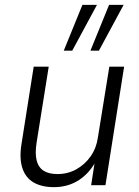

<svg xmlns="http://www.w3.org/2000/svg" viewBox="-20 -764 575 792"><path d="M202 8Q152 8 118.5 -11.5Q85 -31 72 -71.5Q59 -112 69 -172L119 -489H181L131 -176Q124 -132 131 -103Q138 -74 159.5 -60Q181 -46 217 -46Q260 -46 295.5 -66Q331 -86 354.5 -120Q378 -154 384 -198L431 -489H492L415 0H356L372 -104H378Q351 -51 306 -21.5Q261 8 202 8ZM353 -555 430 -744H490L388 -555ZM243 -555 320 -744H380L278 -555Z"/></svg>

Font: Nunito Sans 10pt SemiCondensed Light
Style: Italic
Weight: 300
Width: 4
Italic angle: -9°
Designer: Vernon Adams
Foundry: Vernon Adams
Version: Version 3.101;gftools[0.9.27]